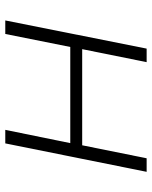

<svg xmlns="http://www.w3.org/2000/svg" viewBox="54 -616 562 709"><g transform="rotate(90 334.5 -261.0)"><path d="M55 0 159 -522H209L161 -284H516L564 -522H614L509 0H459L508 -240H153L105 0Z"/></g></svg>

Font: Montserrat Light
Style: Italic
Weight: 300
Italic angle: -11.3°
Designer: Julieta Ulanovsky
Foundry: Julieta Ulanovsky
Version: Version 9.000; ttfautohint (v1.8.4.7-5d5b)